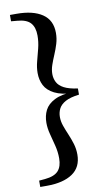

<svg xmlns="http://www.w3.org/2000/svg" viewBox="-105 -848 590 1074"><g transform="rotate(-10 190.0 -310.5)"><path d="M336 -328V-293Q286 -287 258.5 -272Q231 -257 220 -235.5Q209 -214 209 -188Q209 -163 218 -137.5Q227 -112 239 -84Q251 -56 260 -26.5Q269 3 269 35Q269 107 216.5 142.5Q164 178 71 178H33V142L67 139Q120 134 142.5 109.5Q165 85 165 38Q165 2 156 -34Q147 -70 138 -104Q129 -138 129 -169Q129 -209 145 -240.5Q161 -272 200.5 -292Q240 -312 310 -315V-306Q240 -310 200.5 -330Q161 -350 145 -381.5Q129 -413 129 -452Q129 -484 138 -517.5Q147 -551 156 -587Q165 -623 165 -659Q165 -706 142.5 -731Q120 -756 67 -760L33 -763V-799H71Q164 -799 216.5 -763.5Q269 -728 269 -656Q269 -624 260 -594.5Q251 -565 239 -537Q227 -509 218 -483Q209 -457 209 -432Q209 -407 220 -385.5Q231 -364 258.5 -349.5Q286 -335 336 -328Z"/></g></svg>

Font: Noto Serif KR ExtraLight
Style: Bold
Weight: 700
Version: Version 2.002-H1;hotconv 1.1.0;makeotfexe 2.6.0